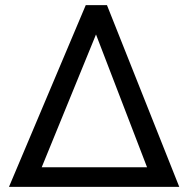

<svg xmlns="http://www.w3.org/2000/svg" viewBox="-20 -731 745 751"><path d="M143.1 -76.7H555.2L355.5 -596.2ZM315.4 -710.9H398.4L681.2 0H15.1Z"/></svg>

Font: MAUL
Style: Regular
Weight: 400
Designer: MAUL
Version: Version 1.0; 2020; ttfautohint (v1.8.3)